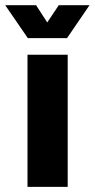

<svg xmlns="http://www.w3.org/2000/svg" viewBox="-49 -725 367 745"><path d="M57.7 0V-512.7H213.7V0ZM59 -577 -28.7 -704.7H91L134.3 -638L179 -704.7H298.3L211 -577Z"/></svg>

Font: MuseoModerno Thin
Style: Regular
Weight: 100
Designer: Pablo Cosgaya, Héctor Gatti, Marcela Romero, and the Authors of The MuseoModerno Project.
Foundry: Omnibus-Type Team
Version: Version 1.003